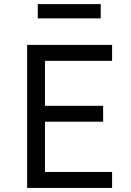

<svg xmlns="http://www.w3.org/2000/svg" viewBox="-20 -920 640 940"><path d="M112.8 0V-700.2H528.8V-622.1H200.2V-401.9H484.9V-324.2H200.2V-78.1H528.8V0ZM165 -830.1V-899.9H473.1V-830.1Z"/></svg>

Font: CommitMono
Style: Regular
Weight: 400
Monospace: yes
Designer: Eigil Nikolajsen
Foundry: Eigil Nikolajsen
Version: Version 1.143